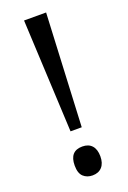

<svg xmlns="http://www.w3.org/2000/svg" viewBox="-142 -763 551 827"><g transform="rotate(-20 133.5 -350.0)"><path d="M159.2 -196.8H107.9L83 -713.9H184.1ZM74.2 -51.8Q74.2 -118.2 132.8 -118.2Q161.1 -118.2 176.5 -101.1Q191.9 -84 191.9 -51.8Q191.9 -20.5 176.3 -3.2Q160.6 14.2 132.8 14.2Q107.4 14.2 90.8 -1.2Q74.2 -16.6 74.2 -51.8Z"/></g></svg>

Font: f01525491
Style: Regular
Weight: 400
Foundry: Ascender Corporation
Version: Version 1.10